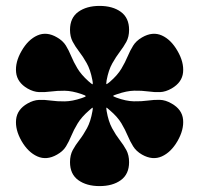

<svg xmlns="http://www.w3.org/2000/svg" viewBox="-20 -840 675 650"><path d="M53 -362.5Q31 -401 34.5 -435.2Q38 -469.5 73 -489.5Q93 -501 112.2 -501.8Q131.5 -502.5 152.5 -499.5Q173.5 -496.5 199 -496.8Q224.5 -497 257 -508Q271 -512.5 270.2 -514.8Q269.5 -517 256 -521.5Q224 -532.5 198.8 -532.8Q173.5 -533 152.5 -530.2Q131.5 -527.5 112.2 -528.2Q93 -529 73 -540.5Q38 -561 34.5 -595.2Q31 -629.5 53 -667.5Q75 -706 106.5 -720Q138 -734 173 -713.5Q193 -702 203 -685.8Q213 -669.5 221 -650Q229 -630.5 241.8 -609Q254.5 -587.5 279.5 -565Q288 -557.5 292 -555Q296 -552.5 292.5 -570Q286 -604 273.5 -626.2Q261 -648.5 248 -665.2Q235 -682 226 -699Q217 -716 217 -739Q217 -779.5 245 -799.8Q273 -820 317 -820Q361.5 -820 389.2 -799.8Q417 -779.5 417 -739Q417 -715.5 407.8 -698.5Q398.5 -681.5 385.5 -664.5Q372.5 -647.5 360 -625.2Q347.5 -603 341 -568.5Q338.5 -554 341.2 -555.2Q344 -556.5 352 -563Q378 -585.5 391 -607.5Q404 -629.5 412.2 -649.2Q420.5 -669 430.8 -685.5Q441 -702 461 -713.5Q496.5 -734 527.8 -720Q559 -706 581 -667.5Q603 -629.5 599.8 -595.2Q596.5 -561 561 -540.5Q541 -529 521.8 -528.2Q502.5 -527.5 481.2 -530.5Q460 -533.5 434.5 -533Q409 -532.5 376 -521Q365 -517.5 363.2 -515.8Q361.5 -514 374 -509.5Q407 -497.5 433 -497Q459 -496.5 480.2 -499.5Q501.5 -502.5 521 -502Q540.5 -501.5 561 -489.5Q596.5 -469.5 599.8 -435.2Q603 -401 581 -362.5Q559 -324.5 527.8 -310.5Q496.5 -296.5 461 -316.5Q441 -328 430.8 -344.5Q420.5 -361 412.2 -380.8Q404 -400.5 391 -422.5Q378 -444.5 351.5 -467Q345 -472.5 341.8 -475.2Q338.5 -478 341 -464Q347 -429 359.5 -406Q372 -383 385.2 -366Q398.5 -349 407.8 -331.8Q417 -314.5 417 -291Q417 -250.5 389.2 -230.2Q361.5 -210 317 -210Q273 -210 245 -230.2Q217 -250.5 217 -291Q217 -314.5 226.2 -331.8Q235.5 -349 248.8 -366Q262 -383 274.5 -406Q287 -429 293 -464Q295.5 -478 292 -475Q288.5 -472 282 -466.5Q256 -444 242.8 -422Q229.5 -400 221.5 -380.5Q213.5 -361 203.5 -344.5Q193.5 -328 173 -316.5Q138 -296.5 106.5 -310.5Q75 -324.5 53 -362.5Z"/></svg>

Font: Besley* Fatface
Style: Regular
Weight: 900
Designer: Owen Earl
Foundry: indestructible type*
Version: Version 3.000; ttfautohint (v1.8.3)